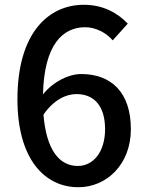

<svg xmlns="http://www.w3.org/2000/svg" viewBox="-20 -770 610 804"><path d="M308 14C427 14 528 -82 528 -229C528 -385 444 -460 320 -460C267 -460 203 -428 160 -375C165 -584 243 -656 337 -656C380 -656 425 -633 452 -601L515 -671C473 -715 413 -750 331 -750C186 -750 53 -636 53 -354C53 -104 167 14 308 14ZM162 -290C206 -353 257 -376 300 -376C377 -376 420 -323 420 -229C420 -133 370 -75 306 -75C227 -75 174 -144 162 -290Z"/></svg>

Font: Noto Sans JP Medium
Style: Regular
Weight: 500
Designer: Ryoko NISHIZUKA 西塚涼子 (kana, bopomofo & ideographs); Paul D. Hunt (Latin, Greek & Cyrillic); Sandoll Communications 산돌커뮤니
Foundry: Adobe
Version: Version 2.004;hotconv 1.0.118;makeotfexe 2.5.65603